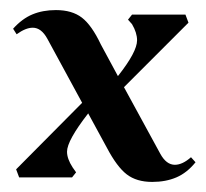

<svg xmlns="http://www.w3.org/2000/svg" viewBox="-20 -352 408 381"><path d="M368 -30Q351 -9 330 0Q309 9 282 9Q251 9 231.5 -6Q212 -21 192 -59L155 -127Q113 -73 113 -51Q113 -37 124 -20L131 -10L123 0H18L12 -16L143 -148L74 -275Q62 -297 45 -297Q31 -297 13 -284L6 -295Q24 -315 44.5 -323.5Q65 -332 91 -332Q123 -332 142.5 -317Q162 -302 180 -264L214 -201Q252 -249 252 -272Q252 -287 242 -304L234 -313L242 -323H348L354 -307L226 -179L298 -47Q310 -25 327 -25Q342 -25 359 -40Z"/></svg>

Font: Katibeh
Style: Regular
Weight: 400
Designer: Arabic design by Kourosh Beigpour, Latin design by Eduardo Tunni, engineering by Lasse Fister
Version: Version 1.0010g